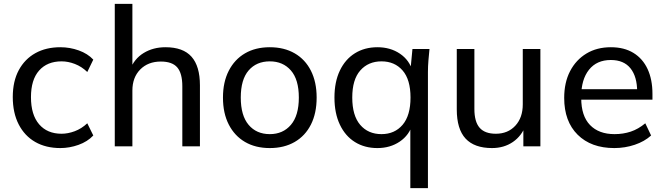

<svg xmlns="http://www.w3.org/2000/svg" viewBox="-20 -756 3434 992"><path d="M292 9Q217 9 162 -22.5Q107 -54 76.5 -113.5Q46 -173 46 -255Q46 -336 77 -393.5Q108 -451 163 -481.5Q218 -512 292 -512Q341 -512 387 -495.5Q433 -479 462 -448L431 -384Q402 -412 367 -425.5Q332 -439 298 -439Q224 -439 182 -391.5Q140 -344 140 -254Q140 -163 182 -114Q224 -65 298 -65Q331 -65 366 -78Q401 -91 431 -119L462 -56Q432 -24 385.5 -7.5Q339 9 292 9Z M573 0V-736H664V-394H651Q673 -452 722 -482Q771 -512 835 -512Q926 -512 969.5 -463Q1013 -414 1013 -315V0H922V-310Q922 -377 896 -407.5Q870 -438 811 -438Q745 -438 704.5 -397Q664 -356 664 -288V0Z M1374 9Q1300 9 1246 -22.5Q1192 -54 1162 -112.5Q1132 -171 1132 -252Q1132 -332 1162 -390.5Q1192 -449 1246 -480.5Q1300 -512 1374 -512Q1448 -512 1502.5 -480.5Q1557 -449 1586.5 -390.5Q1616 -332 1616 -252Q1616 -171 1586.5 -112.5Q1557 -54 1502.5 -22.5Q1448 9 1374 9ZM1374 -63Q1442 -63 1483 -111Q1524 -159 1524 -252Q1524 -345 1483 -392Q1442 -439 1374 -439Q1305 -439 1264.5 -392Q1224 -345 1224 -252Q1224 -159 1264.5 -111Q1305 -63 1374 -63Z M2100 216V-115H2111Q2095 -58 2045.5 -24.5Q1996 9 1930 9Q1864 9 1814 -22Q1764 -53 1736 -112Q1708 -171 1708 -252Q1708 -333 1736 -391.5Q1764 -450 1814 -481Q1864 -512 1930 -512Q1997 -512 2046.5 -478.5Q2096 -445 2112 -387H2100L2111 -503H2199Q2196 -473 2193.5 -443Q2191 -413 2191 -384V216ZM1951 -63Q2019 -63 2060 -111Q2101 -159 2101 -252Q2101 -345 2060 -392Q2019 -439 1951 -439Q1883 -439 1841.5 -392Q1800 -345 1800 -252Q1800 -159 1841 -111Q1882 -63 1951 -63Z M2522 9Q2431 9 2385.5 -40Q2340 -89 2340 -191V-503H2431V-193Q2431 -127 2458 -96Q2485 -65 2542 -65Q2604 -65 2642.5 -106.5Q2681 -148 2681 -217V-503H2772V0H2684V-111H2697Q2676 -54 2630 -22.5Q2584 9 2522 9Z M3154 9Q3034 9 2964.5 -60Q2895 -129 2895 -250Q2895 -330 2925.5 -388.5Q2956 -447 3010 -479.5Q3064 -512 3136 -512Q3205 -512 3253 -482.5Q3301 -453 3326 -399Q3351 -345 3351 -271V-241H2966V-295H3289L3272 -282Q3272 -360 3237.5 -403Q3203 -446 3136 -446Q3063 -446 3023 -395.5Q2983 -345 2983 -258V-249Q2983 -157 3028.5 -110Q3074 -63 3155 -63Q3200 -63 3239 -76Q3278 -89 3314 -119L3344 -56Q3310 -25 3259.5 -8Q3209 9 3154 9Z"/></svg>

Font: Mulish ExtraLight Medium
Style: Regular
Weight: 500
Version: Version 3.603